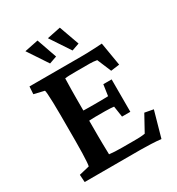

<svg xmlns="http://www.w3.org/2000/svg" viewBox="-181 -875 921 997"><g transform="rotate(-30 279.5 -376.5)"><path d="M495.1 5.9Q468.8 2.9 435.1 1.5Q401.4 0 374 0H38.1L35.2 -44.9L96.7 -59.6Q98.6 -64.5 100.1 -84Q101.6 -103.5 102.5 -135.3Q103.5 -167 103.5 -208V-364.3Q103.5 -406.2 102.5 -438.5Q101.6 -470.7 100.1 -490.2Q98.6 -509.8 96.7 -513.7L35.2 -528.3L38.1 -573.2H343.8Q361.3 -573.2 385.3 -573.7Q409.2 -574.2 433.1 -575.7Q457 -577.1 474.6 -578.1L498 -438.5L446.3 -431.6L411.1 -515.6Q399.4 -517.6 389.6 -518.6Q379.9 -519.5 368.2 -519.5H282.2Q263.7 -519.5 247.6 -519Q231.4 -518.6 219.7 -516.6Q219.7 -510.7 219.2 -494.1Q218.8 -477.5 218.3 -453.1Q217.8 -428.7 217.8 -399.4V-174.8Q217.8 -147.5 218.3 -124.5Q218.8 -101.6 219.2 -85.4Q219.7 -69.3 219.7 -61.5Q236.3 -59.6 253.9 -58.6Q271.5 -57.6 297.9 -57.6H364.3Q387.7 -57.6 400.4 -58.1Q413.1 -58.6 419.9 -59.6Q426.8 -60.5 433.6 -61.5L486.3 -157.2L538.1 -147.5ZM376 -197.3 366.2 -262.7Q359.4 -263.7 345.7 -264.6Q332 -265.6 313.5 -265.6H254.9Q239.3 -265.6 224.1 -264.6Q209 -263.7 198.2 -262.7V-326.2Q209 -325.2 224.1 -324.7Q239.3 -324.2 254.9 -324.2H313.5Q332 -324.2 345.7 -324.7Q359.4 -325.2 366.2 -325.2L376 -391.6H425.8V-197.3ZM325.2 -623 246.1 -742.2 327.1 -758.8 370.1 -638.7ZM190.4 -623 111.3 -742.2 193.4 -758.8 235.4 -638.7Z"/></g></svg>

Font: Crimson Pro SemiBold
Style: Regular
Weight: 600
Designer: Jacques Le Bailly
Foundry: Baron von Fonthausen
Version: Version 1.003